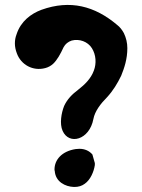

<svg xmlns="http://www.w3.org/2000/svg" viewBox="-20 -742 564 762"><path d="M471.7 -610.4C464.8 -623 456.1 -634.8 444.3 -643.6C356.4 -717.8 258.8 -744.1 144.5 -703.1C102.5 -687.5 62.5 -657.2 45.9 -606.4C41 -593.8 39.1 -582 39.1 -569.3C39.1 -556.6 42 -543 46.9 -530.3C63.5 -484.4 111.3 -459 159.2 -471.7C170.9 -474.6 181.6 -480.5 190.4 -488.3C207 -503.9 219.7 -527.3 232.4 -554.7C239.3 -567.4 250 -576.2 264.6 -581.1C294.9 -588.9 328.1 -577.1 344.7 -550.8C361.3 -524.4 363.3 -490.2 352.5 -461.9C340.8 -429.7 316.4 -406.2 290 -385.7C265.6 -367.2 247.1 -348.6 234.4 -321.3C223.6 -293.9 215.8 -251 228.5 -222.7C253.9 -165 335 -186.5 350.6 -269.5C356.4 -300.8 379.9 -331.1 404.3 -355.5C428.7 -381.8 446.3 -411.1 460.9 -441.4C473.6 -472.7 485.4 -507.8 485.4 -550.8C485.4 -572.3 480.5 -591.8 471.7 -610.4ZM356.4 -86.9V-94.7L346.7 -128.9C334 -143.6 316.4 -151.4 294.9 -151.4L280.3 -150.4C224.6 -141.6 196.3 -107.4 196.3 -69.3C196.3 -67.4 196.3 -65.4 197.3 -63.5C200.2 -20.5 239.3 -1 273.4 0H275.4C291 0 304.7 -3.9 316.4 -12.7C338.9 -28.3 352.5 -60.5 356.4 -86.9Z"/></svg>

Font: Day Care
Style: Regular
Weight: 400
Designer: Noponies
Version: Version 1.000;PS 001.000;hotconv 1.0.88;makeotf.lib2.5.64775